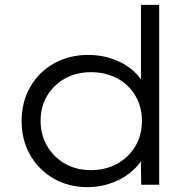

<svg xmlns="http://www.w3.org/2000/svg" viewBox="-20 -760 797 790"><path d="M341 10Q262 10 200.5 -25.5Q139 -61 104 -122.5Q69 -184 69 -262Q69 -341 104.5 -402.5Q140 -464 202 -499Q264 -534 343 -534Q389 -534 429.5 -522Q470 -510 502.5 -488.5Q535 -467 556 -439Q577 -411 584 -380L560 -388V-740H635V0H561L559 -137L579 -142Q573 -112 551.5 -85Q530 -58 498 -36.5Q466 -15 425.5 -2.5Q385 10 341 10ZM354 -60Q415 -60 462.5 -86.5Q510 -113 537 -158.5Q564 -204 564 -263Q564 -320 537.5 -365.5Q511 -411 463.5 -437Q416 -463 354 -463Q294 -463 247.5 -437Q201 -411 174 -366Q147 -321 147 -263Q147 -205 174 -159Q201 -113 247.5 -86.5Q294 -60 354 -60Z"/></svg>

Font: Lexend Exa Light
Style: Regular
Weight: 300
Designer: Bonnie Shaver-Troup, Thomas Jockin
Foundry: Lexend
Version: Version 1.007